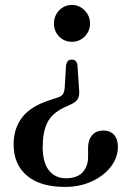

<svg xmlns="http://www.w3.org/2000/svg" viewBox="-20 -605 512 776"><path d="M299.5 -244 293 -342.5Q291 -353.5 285.5 -358.8Q280 -364 270 -364Q260.5 -364 255.2 -359Q250 -354 247 -342L241.5 -249.5Q239.5 -232 233.8 -223.8Q228 -215.5 214 -211L183 -201Q103.5 -175.5 69.2 -130.2Q35 -85 35 -22Q35 59.5 89 105Q143 150.5 242.5 150.5Q303 150.5 351.8 127.8Q400.5 105 428.5 68.2Q456.5 31.5 456.5 -12Q456.5 -42.5 440.8 -60Q425 -77.5 398 -77.5Q369 -77.5 352.5 -58.8Q336 -40 336 -7V29Q336 67.5 313.8 91.5Q291.5 115.5 246 115.5Q203.5 115.5 178 83.8Q152.5 52 152.5 -11Q152.5 -70 170.8 -108.2Q189 -146.5 239 -170.5L266.5 -183Q288.5 -193 295.5 -207.2Q302.5 -221.5 299.5 -244ZM271 -585Q291 -585 307.5 -574.8Q324 -564.5 334 -547.5Q344 -530.5 344 -510.5Q344 -489.5 334 -472.5Q324 -455.5 307.5 -445.8Q291 -436 271 -436Q250 -436 233.5 -445.8Q217 -455.5 207.5 -472.5Q198 -489.5 198 -510.5Q198 -530.5 207.5 -547.5Q217 -564.5 233.5 -574.8Q250 -585 271 -585Z"/></svg>

Font: Fraunces 20pt
Style: Regular
Weight: 400
Version: Version 1.000;[b76b70a41]